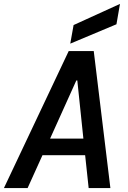

<svg xmlns="http://www.w3.org/2000/svg" viewBox="-36 -961 656 981"><path d="M-16 0 315 -700H443L528 0H417L399 -168H181L105 0ZM354 -550 220 -253H390L359 -550ZM323 -738 340 -833 577 -941 559 -837Z"/></svg>

Font: DM Mono Medium
Style: Italic
Weight: 500
Italic angle: -10°
Designer: Colophon Foundry
Foundry: Colophon Foundry
Version: Version 1.000; ttfautohint (v1.8.2.53-6de2)